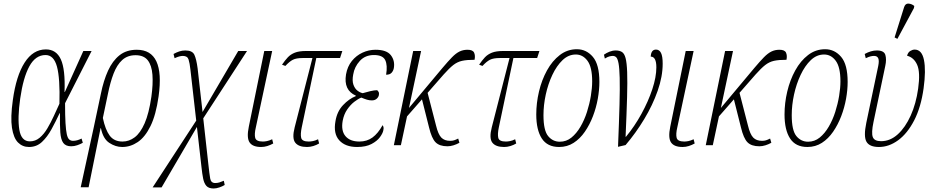

<svg xmlns="http://www.w3.org/2000/svg" viewBox="-20 -826 5311 1092"><path d="M145 10Q108 10 82.5 -15.5Q57 -41 48 -99.5Q39 -158 53 -257Q72 -395 120 -470Q168 -545 241 -545Q300 -545 326 -488.5Q352 -432 347 -303H349L454 -536H501L350 -239Q350 -169 352.5 -126.5Q355 -84 360 -62Q365 -40 374 -32.5Q383 -25 395 -25Q408 -25 420 -28.5Q432 -32 444 -38L451 -14Q437 -6 419.5 0Q402 6 385 6Q354 6 340 -13Q326 -32 323 -73Q320 -114 321 -182H319Q297 -135 273 -91Q249 -47 218.5 -18.5Q188 10 145 10ZM150 -22Q181 -22 205.5 -42.5Q230 -63 249.5 -96Q269 -129 286 -166Q303 -203 318 -236Q322 -381 304 -447Q286 -513 239 -513Q182 -513 147 -449Q112 -385 95 -266Q79 -154 90 -88Q101 -22 150 -22Z M554 -294Q569 -368 594.5 -424Q620 -480 659.5 -511.5Q699 -543 758 -543Q919 -543 882 -278Q867 -172 836 -109Q805 -46 763.5 -18Q722 10 675 10Q637 10 601.5 -13.5Q566 -37 554 -97H552L484 239H439L512 -96ZM677 -21Q714 -21 746 -45Q778 -69 802.5 -124.5Q827 -180 841 -276Q851 -348 847 -401Q843 -454 820.5 -483Q798 -512 751 -512Q705 -512 675 -484.5Q645 -457 626 -407.5Q607 -358 594 -293L565 -155Q579 -88 604 -54.5Q629 -21 677 -21Z M848 240 1096 -140 1063 -430Q1059 -467 1052.5 -487.5Q1046 -508 1020 -508Q1001 -508 973 -495L967 -519Q983 -528 999.5 -533.5Q1016 -539 1034 -539Q1074 -539 1085.5 -514.5Q1097 -490 1104 -437L1132 -189L1335 -536H1385L1136 -153L1165 108Q1171 164 1175.5 189.5Q1180 215 1204 215Q1217 215 1228 211.5Q1239 208 1253 202L1258 226Q1245 234 1227.5 240Q1210 246 1195 246Q1167 246 1154 231.5Q1141 217 1135.5 190Q1130 163 1126 125L1100 -104L899 240Z M1465 10Q1417 10 1399.5 -16Q1382 -42 1395 -105L1483 -536H1528L1435 -101Q1426 -63 1431.5 -42Q1437 -21 1475 -21Q1485 -21 1498 -23.5Q1511 -26 1528 -34L1534 -10Q1518 -1 1500.5 4.5Q1483 10 1465 10Z M1726 10Q1678 10 1659 -15Q1640 -40 1656 -102L1757 -496H1702Q1665 -496 1645.5 -486Q1626 -476 1603 -451L1584 -458Q1601 -483 1617 -500Q1633 -517 1657 -526.5Q1681 -536 1722 -536H1927L1914 -496H1779L1696 -101Q1688 -63 1693 -42Q1698 -21 1736 -21Q1746 -21 1759.5 -23.5Q1773 -26 1789 -34L1795 -10Q1780 -1 1762 4.5Q1744 10 1726 10Z M2011 10Q1944 10 1909.5 -28Q1875 -66 1888 -137Q1897 -192 1931 -228Q1965 -264 2003 -279L2004 -282Q1933 -313 1948 -403Q1956 -448 1981 -479Q2006 -510 2041.5 -526.5Q2077 -543 2116 -543Q2179 -543 2203 -512Q2227 -481 2220 -439Q2217 -423 2207 -412Q2197 -401 2176 -401Q2185 -455 2171 -484Q2157 -513 2107 -513Q2057 -513 2026.5 -479.5Q1996 -446 1989 -403Q1982 -367 1990 -344.5Q1998 -322 2013 -310.5Q2028 -299 2043 -296Q2063 -302 2086 -307.5Q2109 -313 2125 -313Q2129 -310 2133 -303.5Q2137 -297 2135 -286Q2133 -274 2122.5 -264.5Q2112 -255 2095 -255Q2081 -255 2067.5 -259Q2054 -263 2035 -271Q2017 -264 1995 -247Q1973 -230 1954.5 -203Q1936 -176 1929 -139Q1919 -82 1945 -51.5Q1971 -21 2024 -21Q2067 -21 2098.5 -44Q2130 -67 2156 -114Q2159 -110 2161 -103.5Q2163 -97 2160 -84Q2157 -68 2141 -46Q2125 -24 2093 -7Q2061 10 2011 10Z M2220 0 2330 -536H2375L2306 -212L2496 -439Q2528 -477 2550.5 -500Q2573 -523 2593.5 -533Q2614 -543 2639 -543Q2669 -543 2676.5 -526.5Q2684 -510 2679 -486Q2635 -486 2608 -480Q2581 -474 2558 -456Q2535 -438 2503 -402L2412 -298L2460 -112Q2472 -62 2490 -43.5Q2508 -25 2540 -25Q2553 -25 2562.5 -28Q2572 -31 2586 -38L2593 -14Q2577 -5 2559 0.5Q2541 6 2525 6Q2480 6 2457.5 -16.5Q2435 -39 2420 -102L2380 -261L2295 -164L2260 0Z M2847 10Q2799 10 2780 -15Q2761 -40 2777 -102L2878 -496H2823Q2786 -496 2766.5 -486Q2747 -476 2724 -451L2705 -458Q2722 -483 2738 -500Q2754 -517 2778 -526.5Q2802 -536 2843 -536H3048L3035 -496H2900L2817 -101Q2809 -63 2814 -42Q2819 -21 2857 -21Q2867 -21 2880.5 -23.5Q2894 -26 2910 -34L2916 -10Q2901 -1 2883 4.5Q2865 10 2847 10Z M3160 10Q3093 10 3061.5 -38.5Q3030 -87 3030 -175Q3030 -240 3045.5 -305.5Q3061 -371 3091 -425.5Q3121 -480 3164 -513Q3207 -546 3261 -546Q3315 -546 3352 -502.5Q3389 -459 3389 -360Q3389 -315 3380 -264.5Q3371 -214 3352.5 -165.5Q3334 -117 3306.5 -77Q3279 -37 3242.5 -13.5Q3206 10 3160 10ZM3164 -20Q3201 -20 3230 -43.5Q3259 -67 3281.5 -105.5Q3304 -144 3318.5 -189.5Q3333 -235 3340.5 -280.5Q3348 -326 3348 -363Q3348 -444 3321.5 -480Q3295 -516 3255 -516Q3213 -516 3179.5 -484Q3146 -452 3121.5 -400Q3097 -348 3084 -288Q3071 -228 3071 -171Q3071 -84 3097.5 -52Q3124 -20 3164 -20Z M3415 -515Q3429 -525 3446.5 -532Q3464 -539 3482 -539Q3503 -539 3517 -530.5Q3531 -522 3538 -495.5Q3545 -469 3547 -415.5Q3549 -362 3546.5 -272.5Q3544 -183 3538 -48H3540Q3589 -107 3628 -178Q3667 -249 3690 -318.5Q3713 -388 3713 -443Q3713 -504 3681 -504Q3683 -544 3711 -544Q3730 -544 3739.5 -525Q3749 -506 3749 -464Q3749 -391 3720.5 -309.5Q3692 -228 3644 -148.5Q3596 -69 3538 -1L3495 9Q3501 -136 3503.5 -231.5Q3506 -327 3504.5 -383Q3503 -439 3498 -465.5Q3493 -492 3485 -500Q3477 -508 3465 -508Q3458 -508 3447 -505.5Q3436 -503 3420 -493Z M3862 10Q3814 10 3796.5 -16Q3779 -42 3792 -105L3880 -536H3925L3832 -101Q3823 -63 3828.5 -42Q3834 -21 3872 -21Q3882 -21 3895 -23.5Q3908 -26 3925 -34L3931 -10Q3915 -1 3897.5 4.5Q3880 10 3862 10Z M3994 0 4104 -536H4149L4080 -212L4270 -439Q4302 -477 4324.5 -500Q4347 -523 4367.5 -533Q4388 -543 4413 -543Q4443 -543 4450.5 -526.5Q4458 -510 4453 -486Q4409 -486 4382 -480Q4355 -474 4332 -456Q4309 -438 4277 -402L4186 -298L4234 -112Q4246 -62 4264 -43.5Q4282 -25 4314 -25Q4327 -25 4336.5 -28Q4346 -31 4360 -38L4367 -14Q4351 -5 4333 0.5Q4315 6 4299 6Q4254 6 4231.5 -16.5Q4209 -39 4194 -102L4154 -261L4069 -164L4034 0Z M4572 10Q4505 10 4473.5 -38.5Q4442 -87 4442 -175Q4442 -240 4457.5 -305.5Q4473 -371 4503 -425.5Q4533 -480 4576 -513Q4619 -546 4673 -546Q4727 -546 4764 -502.5Q4801 -459 4801 -360Q4801 -315 4792 -264.5Q4783 -214 4764.5 -165.5Q4746 -117 4718.5 -77Q4691 -37 4654.5 -13.5Q4618 10 4572 10ZM4576 -20Q4613 -20 4642 -43.5Q4671 -67 4693.5 -105.5Q4716 -144 4730.5 -189.5Q4745 -235 4752.5 -280.5Q4760 -326 4760 -363Q4760 -444 4733.5 -480Q4707 -516 4667 -516Q4625 -516 4591.5 -484Q4558 -452 4533.5 -400Q4509 -348 4496 -288Q4483 -228 4483 -171Q4483 -84 4509.5 -52Q4536 -20 4576 -20Z M4979 10Q4925 10 4908 -20Q4891 -50 4907 -127L4975 -451Q4981 -481 4975 -494.5Q4969 -508 4951 -508Q4942 -508 4931.5 -505.5Q4921 -503 4904 -495L4898 -519Q4934 -539 4967 -539Q5008 -539 5015.5 -513.5Q5023 -488 5015 -451L4948 -132Q4935 -70 4944 -46.5Q4953 -23 4991 -23Q5043 -23 5086 -62Q5129 -101 5159.5 -168.5Q5190 -236 5202 -322Q5215 -415 5196.5 -457Q5178 -499 5139 -509Q5144 -528 5157 -536Q5170 -544 5182 -544Q5223 -544 5235 -485Q5247 -426 5233 -324Q5218 -216 5179.5 -141.5Q5141 -67 5088.5 -28.5Q5036 10 4979 10ZM5084 -605 5068 -613 5122 -785Q5129 -807 5147.5 -805.5Q5166 -804 5180 -792L5178 -780Z"/></svg>

Font: Noto Serif ExtraCondensed ExtraLight
Style: Italic
Weight: 200
Width: 2
Italic angle: -12°
Designer: Monotype Design Team
Foundry: Monotype Imaging Inc.
Version: Version 2.014; ttfautohint (v1.8.4.7-5d5b)